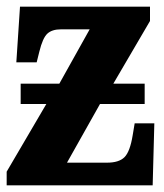

<svg xmlns="http://www.w3.org/2000/svg" viewBox="-20 -556 491 576"><path d="M0 0V-41L119 -244H42V-305H158L249 -468H163Q136 -468 122 -455Q108 -442 98 -401L90 -369H29L40 -536H430V-493L320 -305H414V-244H280L181 -68H301Q337 -68 353.5 -84.5Q370 -101 378 -150L384 -186H443L438 0Z"/></svg>

Font: Noto Serif ExtraCondensed Black
Style: Regular
Weight: 900
Width: 2
Designer: Monotype Design Team
Foundry: Monotype Imaging Inc.
Version: Version 2.015; ttfautohint (v1.8.4.7-5d5b)